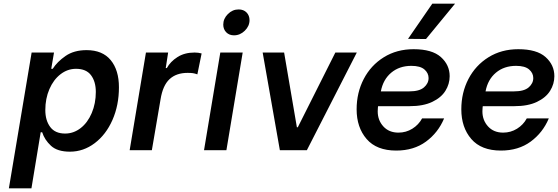

<svg xmlns="http://www.w3.org/2000/svg" viewBox="-20 -812 3017 1038"><path d="M208 -97H200L150 206H28L151 -528H272L257 -440H265Q289 -478 334.5 -509.5Q380 -541 448 -541Q534 -541 578.5 -487Q623 -433 623 -340Q623 -243 588 -163.5Q553 -84 492 -38Q431 8 358 8Q290 8 255.5 -24Q221 -56 208 -97ZM498 -315Q498 -371 472 -405.5Q446 -440 391 -440Q345 -440 307 -410.5Q269 -381 247 -330Q225 -279 225 -217Q225 -161 251.5 -125.5Q278 -90 332 -90Q378 -90 416 -119.5Q454 -149 476 -201Q498 -253 498 -315Z M769 -528H889L876 -444H882Q901 -479 939.5 -503.5Q978 -528 1032 -528Q1052 -528 1070 -523L1047 -410Q1033 -415 1022.5 -416.5Q1012 -418 994 -418Q933 -418 896.5 -384Q860 -350 848 -275L801 0H681Z M1171 -528H1292L1204 0H1083ZM1187 -679Q1187 -711 1212 -736Q1237 -761 1270 -761Q1297 -761 1313 -744.5Q1329 -728 1329 -703Q1329 -671 1303.5 -646Q1278 -621 1245 -621Q1219 -621 1203 -637.5Q1187 -654 1187 -679Z M1400 -528H1516L1585 -124H1590L1793 -528H1909L1639 0H1493Z M1908 -221Q1908 -311 1946.5 -385Q1985 -459 2055 -502.5Q2125 -546 2216 -546Q2316 -546 2363.5 -503.5Q2411 -461 2411 -400Q2411 -358 2388 -321Q2365 -284 2316.5 -261Q2268 -238 2195 -238H2024L2023 -230Q2022 -223 2022 -210Q2022 -162 2052.5 -128.5Q2083 -95 2134 -95Q2175 -95 2209 -116Q2243 -137 2262 -172H2381Q2349 -95 2283 -46.5Q2217 2 2122 2Q2016 2 1962 -60.5Q1908 -123 1908 -221ZM2193 -318Q2247 -318 2272 -339.5Q2297 -361 2297 -390Q2297 -417 2274.5 -436.5Q2252 -456 2204 -456Q2139 -456 2095 -419Q2051 -382 2039 -318ZM2186 -602 2317 -792H2440L2283 -601Z M2474 -221Q2474 -311 2512.5 -385Q2551 -459 2621 -502.5Q2691 -546 2782 -546Q2882 -546 2929.5 -503.5Q2977 -461 2977 -400Q2977 -358 2954 -321Q2931 -284 2882.5 -261Q2834 -238 2761 -238H2590L2589 -230Q2588 -223 2588 -210Q2588 -162 2618.5 -128.5Q2649 -95 2700 -95Q2741 -95 2775 -116Q2809 -137 2828 -172H2947Q2915 -95 2849 -46.5Q2783 2 2688 2Q2582 2 2528 -60.5Q2474 -123 2474 -221ZM2759 -318Q2813 -318 2838 -339.5Q2863 -361 2863 -390Q2863 -417 2840.5 -436.5Q2818 -456 2770 -456Q2705 -456 2661 -419Q2617 -382 2605 -318Z"/></svg>

Font: Be Vietnam SemiBold
Style: Italic
Weight: 600
Italic angle: -9.556°
Designer: Gabriel Lam
Foundry: TypeRant
Version: Version 3.000